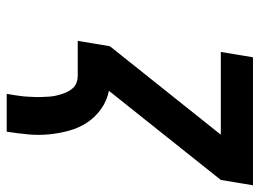

<svg xmlns="http://www.w3.org/2000/svg" viewBox="-154 -439 775 573"><g transform="rotate(-90 233.5 -152.5)"><path d="M-33 215 -17 119 249 -215Q219 -221 194.5 -238.5Q170 -256 154 -280.5Q138 -305 130 -334Q122 -363 119 -394Q116 -425 119 -456.5Q122 -488 127 -520H240Q238 -510 236.5 -499.5Q235 -489 233.5 -478.5Q232 -468 231.5 -457.5Q231 -447 230.5 -436.5Q230 -426 230.5 -416Q231 -406 231.5 -395.5Q232 -385 234 -375.5Q236 -366 239 -356.5Q242 -347 246.5 -338Q251 -329 257.5 -322Q264 -315 273.5 -311.5Q283 -308 293 -308H398L382 -212L118 119H365L349 215Z"/></g></svg>

Font: Iosevka Term Curly Oblique
Style: Bold
Weight: 700
Italic angle: -9°
Designer: Belleve Invis
Foundry: Belleve Invis
Version: Version 32.3.0